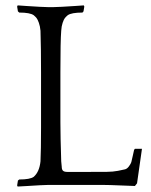

<svg xmlns="http://www.w3.org/2000/svg" viewBox="-20 -680 554 706"><path d="M128.9 -566.9Q127.4 -584 122.8 -596.4Q118.2 -608.9 114.5 -613.5Q110.8 -618.2 104 -624Q90.3 -633.8 50.8 -633.8L45.9 -638.2L43 -655.8L44.9 -660.2Q50.8 -659.7 76.7 -658Q102.5 -656.2 125.7 -655Q148.9 -653.8 157.2 -653.8H175.8Q184.1 -653.8 207.3 -655Q230.5 -656.2 256.3 -658Q282.2 -659.7 288.1 -660.2L290 -655.8L287.1 -638.2L283.2 -633.8Q242.7 -633.8 229 -624Q222.2 -618.2 218.5 -613.5Q214.8 -608.9 210.4 -596.4Q206.1 -584 205.1 -566.9Q202.1 -529.8 202.1 -415V-231Q202.1 -179.2 205.1 -86.9L207 -66.9Q207 -56.6 211.7 -52.2Q216.3 -47.9 227.1 -47.9H312Q350.6 -47.9 372.8 -48.1Q395 -48.3 413.6 -51.8Q432.1 -55.2 439.9 -57.4Q447.8 -59.6 454.3 -68.6Q460.9 -77.6 462.9 -84Q464.8 -90.3 468.3 -107.4Q471.2 -121.1 473.1 -128.9L476.1 -132.8H502L483.9 -5.9L476.1 3.9Q472.7 3.9 426 2Q379.4 0 358.9 0H157.2Q148.9 0 126 1.2Q103 2.4 76.4 4.2Q49.8 5.9 44.9 5.9L43 2L45.9 -16.1L50.8 -20Q90.3 -20 104 -29.8Q125 -48.3 128.9 -86.9Q130.9 -127 130.9 -210.9V-414.1Q130.9 -505.4 128.9 -566.9Z"/></svg>

Font: Quattrocento Roman
Style: Regular
Weight: 400
Designer: Pablo Impallari
Foundry: Pablo Impallari. www.impallari.com Igino Marini. www.ikern.com
Version: Version 1.000